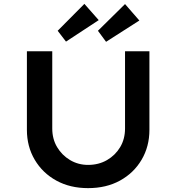

<svg xmlns="http://www.w3.org/2000/svg" viewBox="-20 -966 911 992"><path d="M435 6Q342 6 271 -33Q200 -72 159.5 -140.5Q119 -209 119 -295V-701H250V-302Q250 -248 275 -206Q300 -164 342 -139Q384 -114 435 -114Q490 -114 533 -139Q576 -164 601 -206Q626 -248 626 -302V-701H752V-295Q752 -209 711.5 -140.5Q671 -72 600 -33Q529 6 435 6ZM321 -751 278 -807 416 -946 490 -862ZM528 -750 486 -807 626 -945 700 -860Z"/></svg>

Font: Lexend Exa Medium
Style: Regular
Weight: 500
Designer: Bonnie Shaver-Troup, Thomas Jockin
Foundry: Lexend
Version: Version 1.007